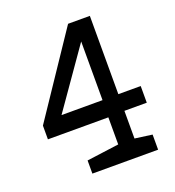

<svg xmlns="http://www.w3.org/2000/svg" viewBox="-128 -798 818 898"><g transform="rotate(-20 281.0 -348.5)"><path d="M419.9 -307.6H531.2V-224.6H419.9V-86.9L505.9 -75.2V0H178.7V-65.4L338.9 -86.9V-221.7H38.1V-290L311.5 -697.3H419.9ZM340.8 -306.6V-598.6L136.7 -306.6Z"/></g></svg>

Font: Hopone
Style: Regular
Weight: 400
Foundry: SIL International (SIL)
Version: Version 1.00 September 3, 2015, initial release